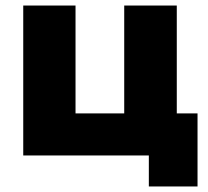

<svg xmlns="http://www.w3.org/2000/svg" viewBox="-20 -562 752 694"><path d="M64 0V-542H253V-152H429V-542H619V0ZM518 112V-1L560 0H429V-152H694V112Z"/></svg>

Font: MOST Montserrat ExtraBold
Style: Regular
Weight: 800
Designer: Julieta Ulanovsky
Foundry: Julieta Ulanovsky
Version: Version 8.000;March 11, 2024;FontCreator 15.0.0.2926 64-bit